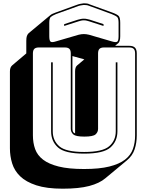

<svg xmlns="http://www.w3.org/2000/svg" viewBox="-20 -1007 886 1161"><path d="M359 134Q262 134 199.5 113.5Q137 93 102 59Q67 25 53.5 -19Q40 -63 40 -110V-575Q40 -588 43.5 -597Q47 -606 54 -612L139 -684V-760Q139 -779 142.5 -789Q146 -799 153 -806L284 -915L283 -914Q288 -919 296.5 -923Q305 -927 316 -931L443 -977Q453 -981 464.5 -983.5Q476 -986 486 -987Q496 -987 505 -986Q514 -985 521 -981L659 -931Q689 -920 698 -910Q707 -900 707 -869V-788Q707 -772 704 -762Q701 -752 697 -748L696 -747L676 -730H761Q785 -730 796 -719Q807 -708 807 -684V-189Q807 -143 794 -104Q781 -65 747 -37L617 71Q582 101 520 117.5Q458 134 359 134ZM606 -850 519 -878Q512 -880 504.5 -882Q497 -884 487 -884Q477 -884 469.5 -882Q462 -880 455 -878L368 -850V-861L451 -888Q460 -890 468 -892Q476 -894 487 -894Q498 -894 506 -892Q514 -890 523 -888L606 -861ZM456 -797Q473 -801 487 -801Q501 -801 518 -797L655 -757Q681 -749 689 -755Q697 -761 697 -788V-869Q697 -896 688.5 -904Q680 -912 655 -922L518 -972Q511 -975 503 -976Q495 -977 486 -977Q477 -976 466.5 -974Q456 -972 447 -968L319 -922Q295 -912 286.5 -904Q278 -896 278 -869V-788Q278 -761 286 -755Q294 -749 319 -757ZM797 -189V-684Q797 -703 788.5 -711.5Q780 -720 761 -720H609Q590 -720 581.5 -711.5Q573 -703 573 -684V-228Q573 -208 558 -194.5Q543 -181 490 -181Q438 -181 423 -194.5Q408 -208 408 -228V-684Q408 -703 399.5 -711.5Q391 -720 372 -720H215Q196 -720 187.5 -711.5Q179 -703 179 -684V-189Q179 -143 192.5 -105.5Q206 -68 240.5 -41.5Q275 -15 335 0Q395 15 488 15Q581 15 641 0Q701 -15 735.5 -41.5Q770 -68 783.5 -105.5Q797 -143 797 -189ZM434 -200V-575Q434 -588 437 -597Q440 -606 446 -611L447 -612L490 -648L418 -668V-228Q418 -219 421 -211.5Q424 -204 434 -200ZM289 -630H299V-213Q299 -157 338.5 -122.5Q378 -88 489 -88Q600 -88 640 -122.5Q680 -157 680 -213V-630H690V-213Q690 -153 648 -115.5Q606 -78 489 -78Q372 -78 330.5 -115.5Q289 -153 289 -213Z"/></svg>

Font: Bungee Shade
Style: Regular
Weight: 400
Designer: David Jonathan Ross
Foundry: David Jonathan Ross
Version: Version 1.001;PS 1.0;hotconv 1.0.72;makeotf.lib2.5.5900